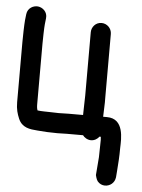

<svg xmlns="http://www.w3.org/2000/svg" viewBox="-54 -571 629 848"><g transform="rotate(5 260.5 -147.0)"><path d="M320 -68H256C242.2 -68 229 -67.7 212.5 -67C200.1 -67 186.2 -67.3 174.3 -68C160.7 -68.6 134.4 -68.1 118 -70.6C115.4 -77.2 114 -83.7 114 -99V-366C114 -384.1 115.2 -439.3 116.8 -452.1L119.8 -479.1C123.4 -507.9 100.2 -526.2 80 -528.2C60.6 -530.1 34.7 -518.4 31.2 -489.9L28.1 -462.6C26.2 -442.8 25 -387.4 25 -366V-99C25 -67.5 31.4 -47.8 39.9 -27.3C56.4 11.8 90.9 15.4 125 17.9C156.3 20.5 180.5 22 214 22C228.6 22 242.8 21 256 21H327.7C334 30.2 348.3 40 364 40C379.7 40 392.7 31.8 400.4 21H406.4C407.5 31.2 407.9 35.1 407 60.6C407 79.9 406.7 94.8 406 111.5L399.7 191.2C399.7 191.2 403.7 210.7 410.4 218.6C428.4 239.9 456.9 237.1 473 223.4C481.3 216.3 487.2 206.7 488.9 193.5L490.9 168C493.7 132.1 496 101.5 496 62.4C497.3 22.2 503.6 -68 426 -68H409V-69C409 -91.4 412.1 -125.2 411 -155.5V-435C411 -459.8 390.8 -480 366 -480C340 -480 322 -458 322 -435V-154C322 -129.1 320 -96.6 320 -68Z"/></g></svg>

Font: Just Breathe
Style: Bd
Weight: 400
Foundry: Cannot Into Space Fonts
Version: Version 0.72